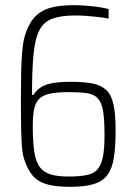

<svg xmlns="http://www.w3.org/2000/svg" viewBox="-20 -716 513 744"><path d="M252 8Q198 8 163 -1.5Q128 -11 107 -35Q86 -59 72 -104Q68 -118 65.5 -142Q63 -166 62 -212Q61 -258 61 -335Q61 -391 62 -436Q63 -481 66 -516Q69 -551 75 -573Q88 -619 111 -646Q134 -673 171 -684.5Q208 -696 265 -696Q285 -696 307 -694.5Q329 -693 353 -690Q377 -687 401 -681V-644Q379 -648 357 -650.5Q335 -653 314 -654.5Q293 -656 272 -656Q217 -656 183.5 -644Q150 -632 133 -599.5Q116 -567 110 -506.5Q104 -446 104 -348H109Q118 -362 133 -374Q148 -386 176.5 -392.5Q205 -399 254 -399Q305 -399 338.5 -392.5Q372 -386 392 -367Q412 -348 420 -310.5Q428 -273 428 -211Q428 -149 421.5 -106.5Q415 -64 397 -39Q379 -14 344 -3Q309 8 252 8ZM246 -32Q290 -32 317.5 -38Q345 -44 359 -61Q373 -78 379 -109.5Q385 -141 385 -192Q385 -252 379.5 -285.5Q374 -319 359 -335Q344 -351 317 -355Q290 -359 246 -359Q199 -359 171 -352.5Q143 -346 129.5 -330.5Q116 -315 111.5 -290Q107 -265 107 -228Q107 -166 113 -127Q119 -88 135 -67.5Q151 -47 178 -39.5Q205 -32 246 -32Z"/></svg>

Font: Saira Condensed ExtraLight
Style: Regular
Weight: 250
Width: 3
Designer: Hector Gatti with collaboration of the Omnibus-Type team
Foundry: Omnibus-Type
Version: Version 1.101